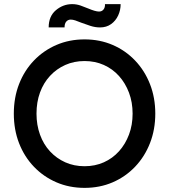

<svg xmlns="http://www.w3.org/2000/svg" viewBox="-20 -901 822 931"><path d="M47 -350Q47 -428 72.5 -493.5Q98 -559 144.5 -607.5Q191 -656 253.5 -683Q316 -710 390 -710Q464 -710 526.5 -683Q589 -656 635.5 -607Q682 -558 707.5 -492.5Q733 -427 733 -350Q733 -273 707.5 -207.5Q682 -142 635.5 -93Q589 -44 526.5 -17Q464 10 390 10Q316 10 253.5 -17Q191 -44 144.5 -92.5Q98 -141 72.5 -206.5Q47 -272 47 -350ZM623 -350Q623 -405 605.5 -451.5Q588 -498 557 -532.5Q526 -567 483.5 -586Q441 -605 390 -605Q339 -605 296.5 -586Q254 -567 222.5 -533Q191 -499 174 -452.5Q157 -406 157 -350Q157 -295 174 -248Q191 -201 222.5 -167Q254 -133 296.5 -114Q339 -95 390 -95Q441 -95 483.5 -114Q526 -133 557 -167.5Q588 -202 605.5 -248.5Q623 -295 623 -350ZM374 -791Q357 -798 345 -802Q333 -806 323 -806Q310 -806 301.5 -796.5Q293 -787 293 -768H216Q216 -822 251 -851.5Q286 -881 330 -881Q351 -881 371 -874Q391 -867 410 -859Q424 -853 437.5 -849Q451 -845 460 -845Q474 -845 482 -855Q490 -865 489 -881H565Q565 -852 553 -826Q541 -800 518.5 -784Q496 -768 465 -768Q442 -768 418.5 -775.5Q395 -783 374 -791Z"/></svg>

Font: Our Lexend
Style: Regular
Weight: 400
Designer: Bonnie Shaver-Troup, Thomas Jockin
Foundry: Lexend
Version: Version 1.007